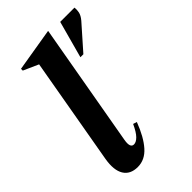

<svg xmlns="http://www.w3.org/2000/svg" viewBox="-231 -827 914 914"><g transform="rotate(-45 226.0 -370.0)"><path d="M128 10Q78 10 56.5 -25Q35 -60 46 -126L141 -668L65 -702V-714L281 -750H284L174 -126Q166 -79 191 -79Q206 -79 222.5 -95.5Q239 -112 257 -151L276 -145Q248 -71 212 -30.5Q176 10 128 10ZM304 -553 355 -740H451Q453 -725 449.5 -708.5Q446 -692 430 -673L324 -553Z"/></g></svg>

Font: Spectral
Style: Bold Italic
Weight: 700
Italic angle: -10°
Designer: Jean-Baptiste Levee
Foundry: Production Type
Version: Version 2.001